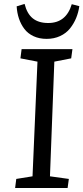

<svg xmlns="http://www.w3.org/2000/svg" viewBox="-20 -948 420 968"><path d="M104 -928.2Q116.2 -878.9 145.3 -855.5Q174.3 -832 223.1 -832Q313.5 -832 341.8 -926.8L379.9 -917Q375.5 -885.3 363.8 -856.9Q352.1 -828.6 332.8 -804.4Q313.5 -780.3 283 -766.1Q252.4 -752 214.8 -752Q178.2 -752 149.4 -765.4Q120.6 -778.8 103 -802Q85.4 -825.2 75.7 -854Q65.9 -882.8 64 -916ZM168.9 -637.2 83 -653.8 88.9 -700.2H345.2L338.9 -653.8L253.9 -637.2L231.9 -59.1L327.1 -45.9L320.8 0H56.2L62 -45.9L144 -59.1Z"/></svg>

Font: Literata Book
Style: Italic
Weight: 400
Italic angle: -3°
Designer: Latin by Veronika Burian and Jose Scaglione. Greek by Irene Vlachou. Cyrillic by Vera Evstafieva
Foundry: TypeTogether
Version: Version 1.003;PS 001.003;hotconv 1.0.88;makeotf.lib2.5.64775